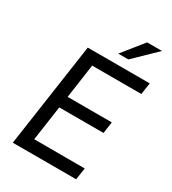

<svg xmlns="http://www.w3.org/2000/svg" viewBox="-223 -1060 1053 1176"><g transform="rotate(30 304.0 -472.0)"><path d="M165 -734H603.5L591 -652H243.5L209 -411H521.5L510 -329.5H197L161.5 -84L519 -83.5L506.5 0H58.5ZM569 -943.5 416.5 -795.5H345L464 -943.5Z"/></g></svg>

Font: 1883 Sans
Style: Italic
Weight: 400
Italic angle: -8°
Designer: 1883 Sans project is a fork of Public Sans.
Version: Version 1.009